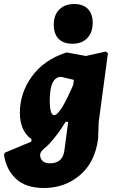

<svg xmlns="http://www.w3.org/2000/svg" viewBox="-72 -741 572 957"><path d="M298 -721Q342 -721 366 -696.5Q390 -672 390 -627Q390 -579 363 -551Q336 -523 290 -523Q244 -523 220 -547.5Q196 -572 196 -618Q196 -666 223.5 -693.5Q251 -721 298 -721ZM264 -479 356 -462 455 -484 466 -476 420 -133 417 -50Q402 68 326.5 132Q251 196 147 196Q57 196 8 150.5Q-41 105 -52 31L-48 20L84 -35L85 -47Q27 -89 27 -179Q27 -277 87 -360Q147 -443 258 -479ZM176 -240Q176 -167 198 -167Q228 -167 293 -318L296 -343L233 -358Q176 -358 176 -240ZM177 73Q244 73 250 1L268 -134H255Q215 -67 167 -17L144 3Q128 17 128 32Q128 49 140 61Q152 73 177 73Z"/></svg>

Font: Alegreya Sans SC Black
Style: Italic
Weight: 900
Italic angle: -7°
Designer: Juan Pablo del Peral
Foundry: Huerta Tipografica
Version: Version 2.007